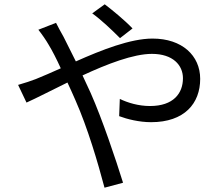

<svg xmlns="http://www.w3.org/2000/svg" viewBox="-20 -824 1040 891"><path d="M595 -692C558 -731 499 -779 466 -804L408 -762C451 -731 499 -685 537 -647ZM158 -686C174 -666 194 -637 206 -616C223 -588 242 -551 262 -507C219 -488 179 -470 146 -457C128 -450 93 -438 64 -430L103 -348C148 -368 217 -404 293 -441C305 -415 318 -387 330 -359C387 -230 434 -70 465 47L551 24C517 -85 455 -270 401 -392C389 -419 376 -447 363 -474C477 -527 599 -574 685 -574C783 -574 829 -521 829 -461C829 -391 785 -332 676 -332C623 -332 573 -347 536 -365L533 -285C570 -271 626 -257 681 -257C836 -257 909 -344 909 -458C909 -566 825 -645 688 -645C585 -645 451 -592 332 -539C312 -580 292 -620 275 -653C265 -670 248 -702 240 -718Z"/></svg>

Font: Noto Sans CJK SC Regular
Style: Regular
Weight: 400
Designer: Ryoko NISHIZUKA (kana & ideographs); Paul D. Hunt (Latin, Greek & Cyrillic); Wenlong ZHANG (bopomofo); Sandoll Communica
Foundry: Adobe Systems Incorporated
Version: Version 1.004;PS 1.004;hotconv 1.0.82;makeotf.lib2.5.63406